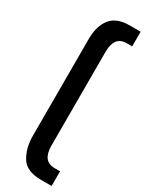

<svg xmlns="http://www.w3.org/2000/svg" viewBox="-268 -883 872 1134"><g transform="rotate(30 168.5 -316.0)"><path d="M76 9V-652Q76 -738 115.5 -790Q155 -842 247 -842H320V-742H282Q200 -742 200 -635V3Q200 110 282 110H320V210H247Q148 210 112 150.5Q76 91 76 9Z"/></g></svg>

Font: Exo SemiBold
Style: Regular
Weight: 600
Designer: Natanael Gama
Foundry: Natanael Gama
Version: Version 1.500